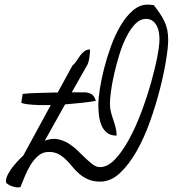

<svg xmlns="http://www.w3.org/2000/svg" viewBox="-20 -819 774 840"><path d="M79.1 -408.2Q105.5 -411.1 140.6 -412.1Q175.8 -413.1 212.9 -414.1H232.4L296.9 -532.2Q306.6 -540 314.5 -552.2Q322.3 -564.5 330.6 -575.7Q338.9 -586.9 349.1 -594.7Q359.4 -602.5 374 -602.5Q374 -586.9 370.6 -564.9Q367.2 -543 360.4 -532.2L293.9 -415H348.6Q365.2 -415 378.9 -407.7Q392.6 -400.4 399.4 -377.9Q374 -373 342.3 -369.6Q310.5 -366.2 276.4 -363.3L264.6 -362.3L175.8 -203.1Q205.1 -214.8 230 -210.4Q254.9 -206.1 276.4 -193.4Q297.9 -180.7 316.9 -162.6Q335.9 -144.5 353 -127.9Q370.1 -111.3 385.7 -99.6Q401.4 -87.9 417 -87.9Q451.2 -87.9 483.4 -122.1Q515.6 -156.2 544.9 -210Q574.2 -263.7 598.6 -329.1Q623 -394.5 640.6 -456.5Q658.2 -518.6 668 -569.8Q677.7 -621.1 677.7 -646.5Q677.7 -660.2 675.3 -676.3Q672.9 -692.4 666 -705.6Q659.2 -718.8 647.9 -727.5Q636.7 -736.3 619.1 -736.3Q592.8 -736.3 571.3 -713.9Q549.8 -691.4 532.2 -656.2Q514.6 -621.1 501.5 -577.6Q488.3 -534.2 479 -493.2Q469.7 -452.1 465.3 -418Q460.9 -383.8 460.9 -366.2Q460.9 -346.7 465.3 -329.1Q469.7 -311.5 475.6 -294.9Q481.4 -278.3 485.8 -261.2Q490.2 -244.1 490.2 -225.6Q462.9 -225.6 446.8 -239.3Q430.7 -252.9 422.9 -273.4Q415 -293.9 412.6 -317.9Q410.2 -341.8 410.2 -362.3Q410.2 -385.7 416.5 -427.7Q422.9 -469.7 435.1 -518.1Q447.3 -566.4 465.3 -616.2Q483.4 -666 507.3 -706.5Q531.2 -747.1 561 -772.9Q590.8 -798.8 626 -798.8Q628.9 -798.8 639.2 -797.9Q649.4 -796.9 652.3 -796.9Q668 -777.3 679.7 -759.8Q691.4 -742.2 699.7 -724.6Q708 -707 711.9 -687.5Q715.8 -668 715.8 -643.6Q715.8 -613.3 706.5 -555.7Q697.3 -498 679.7 -429.2Q662.1 -360.4 636.7 -288.6Q611.3 -216.8 578.1 -158.2Q544.9 -99.6 504.9 -62Q464.8 -24.4 418.9 -24.4Q387.7 -24.4 365.7 -34.2Q343.8 -43.9 327.1 -58.1Q310.5 -72.3 296.9 -89.4Q283.2 -106.4 268.6 -120.6Q253.9 -134.8 236.3 -144.5Q218.8 -154.3 193.4 -154.3Q167 -154.3 147.5 -137.7Q127.9 -121.1 113.3 -96.7Q98.6 -72.3 87.9 -45.9Q77.1 -19.5 69.3 0Q67.4 0 63 0.5Q58.6 1 56.6 1Q51.8 1 43.5 -1Q35.2 -2.9 26.9 -6.3Q18.6 -9.8 12.2 -14.6Q5.9 -19.5 5.9 -25.4Q5.9 -40 15.6 -58.1Q25.4 -76.2 38.6 -92.3Q51.8 -108.4 64 -121.1Q76.2 -133.8 82 -138.7L202.1 -359.4H148.4Q121.1 -360.4 101.1 -362.8Q81.1 -365.2 73.2 -369.1Z"/></svg>

Font: La Belle Aurore
Style: Regular
Weight: 400
Version: Version 1.001 2001